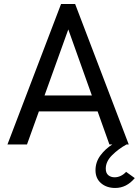

<svg xmlns="http://www.w3.org/2000/svg" viewBox="-20 -717 689 953"><path d="M283 -697H353L619 0H608Q568 22 536.5 53.2Q505 84.5 505 120Q505 142 517.5 152.5Q530 163 549 163Q564.5 163 579.2 156Q594 149 606 136L649 167Q608 216 552 216Q509 216 481.5 192.2Q454 168.5 454 128Q454 87.5 478.2 54.8Q502.5 22 537.5 0H523L464.5 -164H173L114 0H17ZM436 -243 319 -571 201 -243Z"/></svg>

Font: HK Grotesk
Style: Regular
Weight: 400
Designer: Alfredo Marco Pradil
Foundry: Hanken Design Co.
Version: Version 3.001